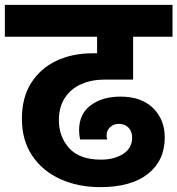

<svg xmlns="http://www.w3.org/2000/svg" viewBox="-37 -760 729 789"><path d="M375 9Q284 9 211 -24Q138 -57 95.5 -120Q53 -183 53 -272Q53 -359 91 -419Q129 -479 194.5 -510Q260 -541 343 -541H362V-609H-17V-740H672V-609H510V-433H394Q340 -433 297.5 -414.5Q255 -396 230 -358.5Q205 -321 205 -266Q205 -198 247.5 -151Q290 -104 378 -104Q432 -104 469 -127.5Q506 -151 506 -195Q506 -220 491 -235.5Q476 -251 451 -251Q430 -251 415.5 -237.5Q401 -224 401 -203Q401 -193 404 -187H292Q288 -208 288 -225Q288 -292 336 -327.5Q384 -363 458 -363Q544 -363 592 -316Q640 -269 640 -195Q640 -100 571 -45.5Q502 9 375 9Z"/></svg>

Font: Poppins
Style: Bold
Weight: 700
Designer: Ninad Kale (Devanagari), Jonny Pinhorn (Latin)
Version: Version 5.002